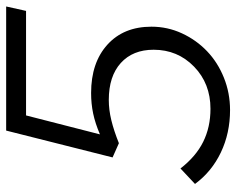

<svg xmlns="http://www.w3.org/2000/svg" viewBox="-90 -650 749 608"><g transform="rotate(-90 284.0 -345.5)"><path d="M90 -363 175 -700H568L554 -637H223L163 -403Q198 -418 229 -424.5Q260 -431 294 -431Q390 -431 447 -379.5Q504 -328 504 -240Q504 -189 483 -143.5Q462 -98 426.5 -64Q391 -30 342.5 -10.5Q294 9 240 9Q167 9 106 -20Q45 -49 6 -102L55 -148Q93 -99 139.5 -76Q186 -53 244 -53Q324 -53 377.5 -105Q431 -157 431 -233Q431 -299 389 -337Q347 -375 272 -375Q241 -375 208 -367Q175 -359 135 -343Z"/></g></svg>

Font: Red Hat Text
Style: Italic
Weight: 400
Italic angle: -12°
Designer: Pentagram / MCKL
Foundry: Pentagram / MCKL
Version: Version 1.005; Red Hat Text Italic